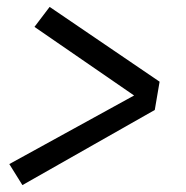

<svg xmlns="http://www.w3.org/2000/svg" viewBox="-20 -618 540 557"><path d="M45 -81 7 -142 369 -341 80 -540 124 -598 443 -381 429 -299Z"/></svg>

Font: Iosevka Custom
Style: Italic
Weight: 400
Italic angle: -9°
Monospace: yes
Designer: Belleve Invis
Foundry: Belleve Invis
Version: Version 30.3.3; ttfautohint (v1.8.3)